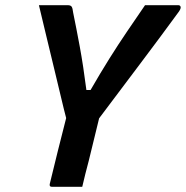

<svg xmlns="http://www.w3.org/2000/svg" viewBox="-20 -720 716 740"><path d="M297 0H180Q169 0 172 -12Q187 -75 203 -138.5Q219 -202 235 -265Q227 -295 215 -346Q203 -397 188 -458.5Q173 -520 158 -583Q143 -646 130 -700H241Q252 -700 256 -694.5Q260 -689 262 -671Q274 -613 287.5 -540Q301 -467 313 -373H329Q367 -439 401.5 -494Q436 -549 470 -599Q504 -649 539 -700H667Q674 -700 676 -694Q678 -688 670 -676Q597 -576 518.5 -472Q440 -368 362 -264Q352 -223 342 -182Q332 -141 322 -100Q315 -75 309 -50Q303 -25 297 0Z"/></svg>

Font: Recursive Mn Lnr St SmB
Style: Italic
Weight: 600
Italic angle: -15°
Monospace: yes
Version: Version 1.079;hotconv 1.0.112;makeotfexe 2.5.65598; ttfautoh